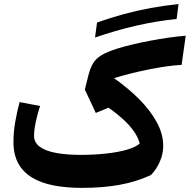

<svg xmlns="http://www.w3.org/2000/svg" viewBox="-20 -907 925 936"><path d="M841 -814.6 850.4 -887.1Q780.1 -880 714.2 -867.9Q648.3 -855.8 583.9 -838.3Q519.6 -820.7 453 -797.2L443.3 -723.9Q544.5 -759.1 643.1 -781.6Q741.8 -804.2 841 -814.6ZM885.4 -733Q847.2 -729.9 802.4 -723.5Q757.6 -717 712 -708.5Q666.4 -699.9 624.7 -689.9Q583 -679.9 550.3 -669.6Q503.1 -654.5 475.7 -638.4Q448.3 -622.2 433.6 -598.1Q419 -573.9 409.6 -534.8L393.7 -470.3L447 -356.4L508.8 -382Q553 -350.9 584 -321.9Q615.1 -293 634.2 -264.8Q653.3 -236.6 661.2 -207.4Q642.4 -190.1 600 -177.6Q557.5 -165.2 498.9 -158.6Q440.4 -152 373.2 -152Q304.7 -152 253.7 -161.4Q202.6 -170.7 174.2 -191.4Q145.9 -212.1 145.9 -245.4Q145.9 -264.8 149.9 -289Q154 -313.3 160.7 -339.6Q167.3 -365.9 175.4 -390.4L75.5 -409.3Q62.6 -360.7 54.1 -311.8Q45.6 -262.9 45.6 -215.2Q45.6 -153.8 68.9 -111Q92.1 -68.2 135.8 -41.7Q179.5 -15.1 241.2 -3.1Q302.9 8.9 379.8 8.9Q481.4 8.9 563.2 -6Q645.1 -20.8 715.8 -53.8Q742.3 -80.6 759 -118.6Q775.7 -156.5 775.7 -195.2Q775.7 -253.9 744.2 -311.4Q712.7 -369 658.6 -423.4Q604.4 -477.7 535.9 -525.9Q575 -538 618.5 -548.9Q662 -559.8 705.8 -568.6Q749.7 -577.4 790.6 -583.2Q831.4 -589 865.3 -590.6Z"/></svg>

Font: Pinar-VF
Style: Regular
Weight: 300
Designer: Amin Abedi
Version: Version 3.0